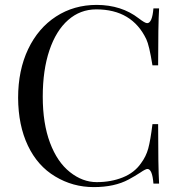

<svg xmlns="http://www.w3.org/2000/svg" viewBox="-20 -742 728 776"><path d="M575.7 -59.1Q568.4 -59.1 546.9 -44.4Q525.4 -30.3 500 -16.6Q442.9 14.2 358.9 14.2Q274.4 14.2 203.1 -28.8Q131.8 -71.3 92.8 -153.3Q53.7 -235.4 53.2 -346.7Q53.2 -458 93.8 -543.5Q134.3 -628.4 206.5 -675.3Q278.8 -722.2 371.1 -722.2Q471.2 -721.7 540.5 -668Q565.9 -648.4 574.7 -648.4Q595.2 -648.4 600.1 -708H623Q619.1 -643.1 619.1 -478H596.2Q583 -559.6 571.3 -583.5Q513.7 -704.1 369.1 -704.1Q304.2 -704.1 255.4 -661.1Q206.5 -618.2 179.7 -538.6Q152.8 -459 152.8 -351.1Q152.8 -243.2 182.1 -165Q211.4 -86.9 262.7 -46.4Q313.5 -5.9 371.1 -5.9Q428.7 -5.9 476.1 -24.9Q523.4 -43.9 549.8 -82Q570.3 -109.4 579.1 -141.6Q587.9 -173.8 596.2 -240.2H619.1Q619.1 -67.9 623 0H600.1Q595.7 -59.1 575.7 -59.1Z"/></svg>

Font: PlayfairDisplay-Regular
Style: Regular
Weight: 400
Designer: Claus Eggers Sørensen
Foundry: Claus Eggers Sørensen
Version: Version 1.002;PS 001.002;hotconv 1.0.70;makeotf.lib2.5.58329